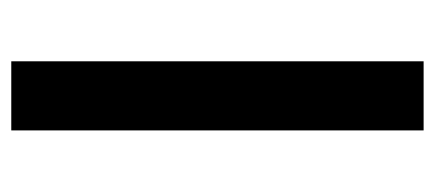

<svg xmlns="http://www.w3.org/2000/svg" viewBox="-230 -522 753 332"><g transform="rotate(90 146.0 -356.5)"><path d="M86.5 0V-713H206V0Z"/></g></svg>

Font: Heraclito Medium
Style: Regular
Weight: 500
Designer: Kostas Bartsokas (font) & Cristiano Sobral (main changes)
Foundry: Kostas Bartsokas (font) & Cristiano Sobral (main changes)
Version: Version 1.00;July 8, 2020;FontCreator 13.0.0.2655 64-bit